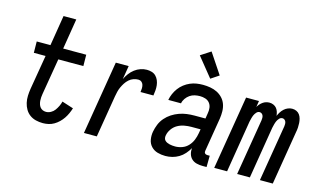

<svg xmlns="http://www.w3.org/2000/svg" viewBox="-90 -1033 2180 1311"><g transform="rotate(15 1000.0 -377.5)"><path d="M277 8Q251 8 227 2Q203 -4 184 -18Q165 -32 153 -52.5Q141 -73 135.5 -97Q130 -121 131 -146.5Q132 -172 136 -197L177 -440H94L93 -520H190L225 -735H315L280 -520H443L444 -440H267L224 -184Q222 -172 221 -159.5Q220 -147 221 -135Q222 -123 225.5 -111.5Q229 -100 236 -91Q243 -82 254 -77Q265 -72 278 -72Q295 -72 311.5 -81Q328 -90 338.5 -104.5Q349 -119 357 -135.5Q365 -152 369 -169L450 -143Q444 -124 435.5 -105Q427 -86 415.5 -69Q404 -52 388.5 -37Q373 -22 355 -11.5Q337 -1 317 3.5Q297 8 277 8Z M566 0 652 -520H743L727 -424Q737 -445 751.5 -464.5Q766 -484 785 -498.5Q804 -513 826 -520.5Q848 -528 870 -528Q888 -528 905 -523Q922 -518 934 -506Q946 -494 953 -477.5Q960 -461 962 -443Q964 -425 962.5 -406.5Q961 -388 958 -370H867Q869 -383 869.5 -396Q870 -409 866.5 -421Q863 -433 853.5 -440.5Q844 -448 831 -448Q814 -448 797 -442Q780 -436 766 -423.5Q752 -411 742 -395.5Q732 -380 724.5 -363.5Q717 -347 713 -330Q709 -313 706 -296L657 0Z M1143 8Q1114 8 1087.5 0.5Q1061 -7 1042.5 -26.5Q1024 -46 1019 -73.5Q1014 -101 1019 -130Q1024 -157 1034.5 -183Q1045 -209 1064 -231Q1083 -253 1107 -268.5Q1131 -284 1157.5 -293.5Q1184 -303 1210.5 -306.5Q1237 -310 1264 -310H1342L1348 -348Q1352 -368 1349.5 -387.5Q1347 -407 1335.5 -421.5Q1324 -436 1305.5 -442Q1287 -448 1267 -448Q1249 -448 1230.5 -444Q1212 -440 1196 -429Q1180 -418 1168.5 -401.5Q1157 -385 1154 -367H1064Q1068 -389 1077.5 -411Q1087 -433 1101.5 -452.5Q1116 -472 1135.5 -487Q1155 -502 1177 -511.5Q1199 -521 1221.5 -524.5Q1244 -528 1267 -528Q1293 -528 1319 -523.5Q1345 -519 1367 -508Q1389 -497 1406 -479Q1423 -461 1431.5 -437.5Q1440 -414 1440.5 -387.5Q1441 -361 1437 -335L1398 -98Q1397 -93 1397.5 -88Q1398 -83 1401.5 -79Q1405 -75 1410 -73.5Q1415 -72 1420 -72H1436L1435 8H1406Q1385 8 1364.5 3Q1344 -2 1329.5 -15.5Q1315 -29 1309 -49Q1303 -69 1306 -91Q1293 -69 1276 -49.5Q1259 -30 1237 -17Q1215 -4 1191 2Q1167 8 1143 8ZM1191 -72Q1216 -72 1240.5 -81Q1265 -90 1283 -109.5Q1301 -129 1310.5 -153Q1320 -177 1324 -201L1329 -230H1264Q1240 -230 1215 -225.5Q1190 -221 1167.5 -208.5Q1145 -196 1129.5 -174Q1114 -152 1110 -128Q1108 -118 1110 -108.5Q1112 -99 1118.5 -92.5Q1125 -86 1134 -82Q1143 -78 1152 -76Q1161 -74 1171 -73Q1181 -72 1191 -72ZM1303 -581 1193 -717 1264 -763 1360 -619Z M1487 0 1573 -520H1664L1657 -476Q1663 -487 1671.5 -496.5Q1680 -506 1690.5 -513.5Q1701 -521 1713 -524.5Q1725 -528 1737 -528Q1752 -528 1765.5 -522Q1779 -516 1787.5 -505.5Q1796 -495 1800.5 -481Q1805 -467 1806 -453Q1812 -467 1820.5 -480.5Q1829 -494 1841 -505Q1853 -516 1868 -522Q1883 -528 1898 -528Q1914 -528 1928 -521.5Q1942 -515 1950.5 -503Q1959 -491 1963 -476Q1967 -461 1968 -445.5Q1969 -430 1968 -414Q1967 -398 1964 -383L1901 0H1810L1876 -398Q1877 -406 1877 -414.5Q1877 -423 1874 -430.5Q1871 -438 1864.5 -443Q1858 -448 1850 -448Q1837 -448 1827.5 -437.5Q1818 -427 1813 -415.5Q1808 -404 1805 -392Q1802 -380 1799 -367L1739 0H1649L1715 -398Q1716 -406 1716 -414.5Q1716 -423 1713 -430.5Q1710 -438 1703.5 -443Q1697 -448 1688 -448Q1676 -448 1666.5 -437.5Q1657 -427 1652 -415.5Q1647 -404 1644 -392Q1641 -380 1638 -367L1578 0Z"/></g></svg>

Font: Iosevka SS18 Medium
Style: Italic
Weight: 500
Italic angle: -9°
Monospace: yes
Designer: Belleve Invis
Foundry: Belleve Invis
Version: Version 25.1.1; ttfautohint (v1.8.4)